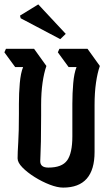

<svg xmlns="http://www.w3.org/2000/svg" viewBox="-20 -861 509 873"><path d="M267 -8Q241 -8 206 -21.5Q171 -35 137.5 -56Q104 -77 82 -99.5Q60 -122 60 -141Q60 -167 63 -214Q66 -261 66 -343V-389Q66 -437 70 -483Q74 -529 85 -556H49L0 -623L7 -639H135L191 -561Q180 -530 173.5 -485Q167 -440 167 -384V-336Q167 -260 166 -218Q165 -176 164 -156Q163 -136 163 -128Q163 -99 200 -99Q262 -99 285.5 -132Q309 -165 309 -241V-389Q309 -437 313 -483Q317 -529 328 -556H292L243 -623L250 -639H378L434 -561Q423 -530 416.5 -485Q410 -440 410 -384V-170Q410 -8 267 -8ZM74 -778 71 -790 154 -841 279 -707 254 -683Z"/></svg>

Font: Jaini
Style: Regular
Weight: 400
Designer: Maithili Shingre, Girish Dalvi (Devanagari), Taresh Vohra (Latin)
Foundry: Ek Type
Version: Version 2.000; ttfautohint (v1.8.4.7-5d5b)